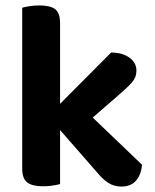

<svg xmlns="http://www.w3.org/2000/svg" viewBox="-20 -679 572 707"><path d="M262 -194.5 163.2 -258.6 389.2 -485.5Q431.7 -485.2 457.1 -466.4Q482.4 -447.7 482.4 -418.8Q482.4 -394.2 465.7 -375.3Q448.9 -356.4 414.5 -326.9ZM167.8 -238.3 277.2 -288.5 502.9 -72.4Q499.5 -34.5 480.4 -13.3Q461.4 8 426.5 8Q401 8 379.9 -5Q358.8 -17.9 335.2 -46.8ZM61.8 -265.4 201.2 -261.3V-1.3Q192.3 1.3 175.3 4.1Q158.4 7 138.5 7Q99 7 80.4 -7.1Q61.8 -21.2 61.8 -58.1ZM201.2 -189.3 61.8 -193.4V-650.6Q70.8 -653.3 87.9 -656.1Q105 -659 124.9 -659Q165 -659 183.1 -645.2Q201.2 -631.4 201.2 -593.9Z"/></svg>

Font: Baloo Tamma 2
Style: Regular
Weight: 400
Designer: Divya Kowshik, Shuchita Grover and Ek Type
Foundry: Ek Type
Version: Version 1.700